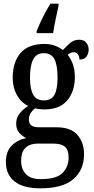

<svg xmlns="http://www.w3.org/2000/svg" viewBox="-20 -786 510 1044"><path d="M200 238Q106 238 59 200.5Q12 163 12 95Q12 37 44.5 5Q77 -27 123 -35Q102 -45 85 -63.5Q68 -82 68 -115Q68 -145 86 -168Q104 -191 133 -210Q95 -228 72 -269Q49 -310 49 -362Q49 -448 91.5 -497.5Q134 -547 221 -547Q253 -547 278.5 -537.5Q304 -528 322 -514Q336 -529 358 -549.5Q380 -570 410 -570Q436 -570 449 -554Q462 -538 462 -516Q462 -495 450.5 -478.5Q439 -462 412 -462Q412 -479 403.5 -490.5Q395 -502 382 -502Q372 -502 363.5 -498Q355 -494 348 -488Q364 -468 375.5 -439Q387 -410 387 -366Q387 -290 346 -240.5Q305 -191 221 -191Q211 -191 195.5 -192.5Q180 -194 171 -197Q158 -188 147.5 -172.5Q137 -157 137 -136Q137 -94 190 -94H285Q366 -94 401.5 -52Q437 -10 437 52Q437 138 379 188Q321 238 200 238ZM218 -240Q260 -240 276.5 -271Q293 -302 293 -365Q293 -431 276 -464Q259 -497 218 -497Q178 -497 160.5 -463Q143 -429 143 -364Q143 -302 160.5 -271Q178 -240 218 -240ZM202 188Q287 188 320 154.5Q353 121 353 71Q353 28 332.5 11.5Q312 -5 273 -5H182Q161 -5 141 3Q121 11 108 31Q95 51 95 89Q95 133 120.5 160.5Q146 188 202 188ZM179 -616Q187 -637 199.5 -664Q212 -691 226.5 -718Q241 -745 254 -766H298V-753Q291 -720 282.5 -681Q274 -642 269 -606H179Z"/></svg>

Font: Noto Serif Tamil Condensed Medium
Style: Italic
Weight: 500
Width: 3
Italic angle: -12°
Designer: Indian Type Foundry, Tom Grace, and the Monotype Design Team
Foundry: Monotype Imaging Inc.
Version: Version 2.003; ttfautohint (v1.8.4.7-5d5b)